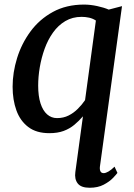

<svg xmlns="http://www.w3.org/2000/svg" viewBox="-20 -586 601 860"><path d="M427.5 160.5Q426 173.5 430 181.5Q434 189.5 444.5 189.5Q453.5 189.5 466 182.2Q478.5 175 493 160.5L506 188.5Q501.5 195 486 211.2Q470.5 227.5 444.5 241.2Q418.5 255 381.5 255Q343 255 328 235.5Q313 216 317.5 184.5L351.5 -65Q334 -44.5 313 -27Q292 -9.5 265 0.5Q238 10.5 201 10.5Q143 10.5 106.8 -17Q70.5 -44.5 53.5 -91.5Q36.5 -138.5 36.5 -197.5Q36.5 -261 56.5 -325.8Q76.5 -390.5 116.5 -445Q156.5 -499.5 216.8 -532.5Q277 -565.5 356.5 -565.5Q384.5 -565.5 415.5 -558.8Q446.5 -552 467 -543L526.5 -558.5ZM409.5 -494Q396 -503 379.5 -506.8Q363 -510.5 345.5 -510.5Q304.5 -510.5 272.5 -491.5Q240.5 -472.5 217.5 -440.2Q194.5 -408 180 -367.8Q165.5 -327.5 158.2 -284.8Q151 -242 151 -202.5Q151 -155.5 161.5 -123Q172 -90.5 191 -73.8Q210 -57 235.5 -57Q264 -57 287 -68.5Q310 -80 328.8 -98.8Q347.5 -117.5 361 -137.5Z"/></svg>

Font: Merriweather 24pt Medium
Style: Italic
Weight: 500
Italic angle: -7.8°
Version: Version 2.101